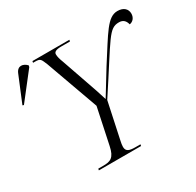

<svg xmlns="http://www.w3.org/2000/svg" viewBox="-246 -898 1094 1072"><g transform="rotate(-30 301.5 -361.5)"><path d="M-82 -525 50 -694 52 -704C29 -728 -5 -734 -21 -695L-90 -528ZM98 0H370L372 -10H340C302 -10 280 -16 280 -46C280 -55 282 -71 286 -87L335 -317C530 -613 542 -660 608 -660C636 -660 649 -644 655 -620C676 -623 693 -641 693 -668C693 -697 672 -719 632 -719C567 -719 529 -642 425 -481C391 -426 357 -371 330 -326C318 -365 300 -420 285 -461L228 -625C219 -648 214 -666 214 -681C214 -696 229 -704 261 -704H318L320 -714H82L80 -704H93C129 -704 129 -695 145 -658L267 -319L218 -87C204 -19 178 -10 132 -10H100Z"/></g></svg>

Font: Noto Serif Display Light
Style: Italic
Weight: 300
Italic angle: -12°
Designer: Monotype Design Team
Foundry: Monotype Imaging Inc.
Version: Version 2.009